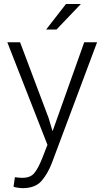

<svg xmlns="http://www.w3.org/2000/svg" viewBox="-20 -743 529 976"><path d="M227.1 -143.1 246.6 -78.1H248L408.2 -528.3H473.6L244.1 84.5Q223.1 139.6 191.2 176.5Q159.2 213.4 95.2 213.4Q85 213.4 70.6 211.2Q56.2 209 48.8 206.5L55.7 157.7Q61.5 158.7 74.5 159.9Q87.4 161.1 93.3 161.1Q132.8 161.1 152.6 138.9Q172.4 116.7 193.4 64.5L221.2 -6.8L17.1 -528.3H82ZM315.4 -722.7H391.1L267.1 -592.8H214.4Z"/></svg>

Font: Franko
Style: Light
Weight: 300
Designer: Google
Version: Version 1.200310; 2013